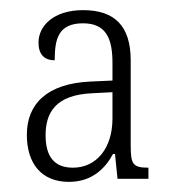

<svg xmlns="http://www.w3.org/2000/svg" viewBox="-20 -739 333 379"><path d="M116 -380C162 -380 188 -407 203 -435H207L212 -386H273V-408C242 -408 238 -415 238 -452V-620C238 -688 206 -719 144 -719C86 -719 56 -688 56 -655C56 -631 68 -620 88 -620C88 -662 95 -693 144 -693C190 -693 202 -662 202 -615V-580L158 -578C73 -574 33 -534 33 -473C33 -416 62 -380 116 -380ZM124 -408C88 -408 70 -429 70 -472C70 -516 89 -552 163 -555L202 -557V-505C202 -446 170 -408 124 -408Z"/></svg>

Font: Noto Serif Devanagari Condensed ExtraLight
Style: Regular
Weight: 200
Width: 3
Designer: Universal Thirst, Indian Type Foundry and the Monotype Design Team
Foundry: Monotype Imaging Inc.
Version: Version 2.004